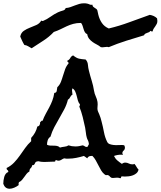

<svg xmlns="http://www.w3.org/2000/svg" viewBox="-115 -1117 990 1184"><path d="M739.3 -71.3Q736.3 -57.6 727.1 -49.3Q717.8 -41 705.1 -36.1Q692.4 -31.2 679.2 -29.8Q666 -28.3 655.3 -28.3Q650.4 -28.3 646 -28.8Q641.6 -29.3 636.7 -29.3Q631.8 -29.3 631.8 -24.4Q631.8 -19.5 627 -17.6Q622.1 -19.5 617.2 -20.5Q612.3 -21.5 607.4 -21.5Q600.6 -21.5 594.2 -20.5Q587.9 -19.5 582 -19.5Q574.2 -19.5 570.8 -21.5Q567.4 -23.4 564.9 -25.9Q562.5 -28.3 560.1 -31.2Q557.6 -34.2 552.7 -36.1Q545.9 -39.1 541.5 -37.1Q537.1 -35.2 528.3 -43Q516.6 -52.7 508.3 -66.9Q500 -81.1 492.2 -96.7Q484.4 -112.3 475.6 -127.9Q466.8 -143.6 455.1 -155.3H447.3Q429.7 -155.3 422.9 -140.6Q418 -143.6 413.1 -147.9Q408.2 -152.3 402.3 -155.3Q379.9 -148.4 355.5 -143.6Q331.1 -138.7 306.6 -138.7H293Q287.1 -138.7 280.3 -140.6Q270.5 -136.7 262.7 -131.3Q254.9 -126 245.1 -126Q239.3 -126 231.4 -129.9Q225.6 -129.9 226.1 -125Q226.6 -120.1 219.7 -120.1H210.9Q197.3 -120.1 184.1 -119.1Q170.9 -118.2 157.2 -118.2Q138.7 -118.2 119.1 -123Q114.3 -120.1 108.4 -120.1Q104.5 -118.2 102.5 -113.8Q100.6 -109.4 98.6 -106Q96.7 -102.5 93.3 -100.1Q89.8 -97.7 84 -98.6Q82 -86.9 74.2 -80.1Q66.4 -73.2 66.4 -59.6Q55.7 -53.7 48.8 -44.9Q42 -36.1 35.2 -26.4Q28.3 -16.6 21 -7.8Q13.7 1 2.9 5.9Q-2 11.7 0 24.4Q-10.7 33.2 -26.4 40Q-42 46.9 -55.7 46.9Q-84 46.9 -94.7 16.6Q-94.7 6.8 -93.3 -4.4Q-91.8 -15.6 -88.9 -25.9Q-85.9 -36.1 -80.1 -44.4Q-74.2 -52.7 -63.5 -56.6Q-63.5 -65.4 -69.3 -68.8Q-75.2 -72.3 -74.2 -81.1Q-47.9 -93.8 -28.3 -114.3Q-8.8 -134.8 7.3 -157.7Q23.4 -180.7 40 -204.1Q56.6 -227.5 77.1 -246.1V-266.6Q106.4 -297.9 115.2 -336.9Q126 -338.9 129.4 -346.7Q132.8 -354.5 132.8 -365.2Q137.7 -365.2 139.2 -369.6Q140.6 -374 147.5 -372.1Q156.2 -395.5 167 -415Q177.7 -434.6 188.5 -454.6Q199.2 -474.6 207.5 -496.1Q215.8 -517.6 219.7 -543.9Q233.4 -544.9 234.9 -557.1Q236.3 -569.3 238.3 -579.1Q252.9 -592.8 260.3 -611.3Q267.6 -629.9 273.4 -649.9Q279.3 -669.9 286.6 -689.9Q293.9 -710 307.6 -725.6V-728.5Q307.6 -733.4 303.7 -734.9Q299.8 -736.3 299.8 -741.2Q300.8 -742.2 300.8 -743.2Q312.5 -748 318.4 -759.3Q324.2 -770.5 335.9 -775.4Q356.4 -758.8 372.1 -755.4Q387.7 -752 413.1 -750Q425.8 -736.3 427.2 -717.3Q428.7 -698.2 433.6 -679.7Q441.4 -648.4 450.7 -618.7Q460 -588.9 464.8 -557.6Q467.8 -539.1 475.6 -522.5Q483.4 -505.9 486.3 -488.3Q488.3 -474.6 486.3 -457.5Q484.4 -440.4 490.2 -427.7L497.1 -412.1Q502 -401.4 505.4 -389.6Q508.8 -377.9 511.7 -366.2Q519.5 -336.9 525.9 -303.2Q532.2 -269.5 545.9 -242.2Q550.8 -232.4 561 -228.5Q571.3 -224.6 584 -223.1Q596.7 -221.7 608.9 -222.2Q621.1 -222.7 629.9 -222.7H639.6Q645.5 -222.7 651.4 -220.7Q655.3 -212.9 655.3 -207Q655.3 -195.3 647.5 -188.5Q639.6 -181.6 639.6 -172.9Q639.6 -168 643.6 -162.1Q639.6 -163.1 631.8 -163.1Q609.4 -163.1 587.9 -155.3Q595.7 -138.7 608.9 -127.4Q622.1 -116.2 636.7 -106.4Q646.5 -114.3 657.2 -114.3Q668.9 -114.3 679.2 -108.9Q689.5 -103.5 701.2 -103.5Q710 -103.5 713.9 -106.4Q721.7 -97.7 726.6 -88.4Q731.4 -79.1 739.3 -71.3ZM433.6 -227.5Q431.6 -244.1 427.2 -251.5Q422.9 -258.8 419.9 -269.5Q416 -283.2 414.6 -298.8Q413.1 -314.5 410.2 -329.1Q403.3 -362.3 395 -395.5Q386.7 -428.7 374 -460Q377.9 -465.8 377.9 -470.7V-473.6Q369.1 -483.4 365.2 -497.6Q361.3 -511.7 357.9 -525.9Q354.5 -540 349.1 -552.2Q343.8 -564.5 332 -572.3Q329.1 -566.4 329.1 -558.6Q329.1 -551.8 330.6 -545.9Q332 -540 332 -533.2Q322.3 -528.3 317.9 -518.1Q313.5 -507.8 303.7 -502Q295.9 -470.7 281.2 -442.9Q266.6 -415 250.5 -387.7Q234.4 -360.4 219.7 -332.5Q205.1 -304.7 196.3 -274.4Q183.6 -265.6 179.2 -252Q174.8 -238.3 174.8 -224.6Q183.6 -219.7 194.8 -219.2Q206.1 -218.8 216.8 -218.8Q227.5 -218.8 237.3 -216.8Q247.1 -214.8 254.9 -207Q267.6 -210.9 282.7 -212.4Q297.9 -213.9 307.6 -220.7Q327.1 -213.9 349.6 -213.9Q361.3 -213.9 372.6 -215.8Q383.8 -217.8 394.5 -220.7Q403.3 -218.8 408.2 -214.4Q413.1 -210 422.9 -210.9Q427.7 -214.8 428.7 -219.2Q429.7 -223.6 433.6 -227.5ZM855.5 -988.3Q855.5 -977.5 851.6 -969.7Q847.7 -961.9 842.8 -955.1Q837.9 -948.2 833 -940.9Q828.1 -933.6 826.2 -923.8L823.2 -922.9Q819.3 -922.9 816.9 -924.3Q814.5 -925.8 811.5 -926.8Q809.6 -920.9 803.7 -918.5Q797.9 -916 792 -914.1Q786.1 -912.1 780.8 -909.2Q775.4 -906.2 773.4 -899.4Q717.8 -882.8 663.6 -865.7Q609.4 -848.6 555.7 -826.2Q549.8 -828.1 545.9 -828.1Q538.1 -828.1 531.2 -826.7Q524.4 -825.2 516.6 -825.2Q510.7 -825.2 506.8 -826.2Q495.1 -835.9 481.4 -842.8Q467.8 -849.6 456.1 -857.9Q444.3 -866.2 435.1 -877.4Q425.8 -888.7 422.9 -906.2Q413.1 -910.2 408.2 -918.9Q403.3 -927.7 400.4 -938Q397.5 -948.2 394 -958.5Q390.6 -968.8 384.8 -975.6Q357.4 -975.6 336.4 -969.7Q315.4 -963.9 296.4 -955.1Q277.3 -946.3 258.8 -937Q240.2 -927.7 216.8 -919.9Q187.5 -888.7 151.4 -865.7Q115.2 -842.8 80.1 -819.3Q67.4 -826.2 58.1 -832Q48.8 -837.9 35.2 -839.8Q27.3 -852.5 21.5 -865.2Q15.6 -877.9 9.8 -891.6Q14.6 -915 31.7 -926.8Q48.8 -938.5 69.3 -946.3Q89.8 -954.1 109.4 -962.9Q128.9 -971.7 139.6 -990.2Q143.6 -987.3 149.4 -987.3Q174.8 -998 196.3 -1013.7Q217.8 -1029.3 242.2 -1041Q250 -1044.9 258.3 -1047.4Q266.6 -1049.8 275.4 -1052.7Q287.1 -1056.6 290 -1067.4Q305.7 -1068.4 319.3 -1073.2Q333 -1078.1 346.7 -1083.5Q360.4 -1088.9 374 -1092.8Q387.7 -1096.7 403.3 -1096.7Q409.2 -1096.7 413.6 -1096.2Q418 -1095.7 422.9 -1094.7Q431.6 -1092.8 438 -1089.4Q444.3 -1085.9 455.1 -1087.9Q455.1 -1080.1 459.5 -1075.7Q463.9 -1071.3 469.2 -1068.4Q474.6 -1065.4 479 -1062Q483.4 -1058.6 485.4 -1052.7Q487.3 -1046.9 488.3 -1039.6Q489.3 -1032.2 491.2 -1026.4Q498 -998 513.2 -975.6Q528.3 -953.1 555.7 -941.4Q621.1 -957 683.1 -980Q745.1 -1002.9 808.6 -1025.4Q821.3 -1023.4 833 -1018.1Q844.7 -1012.7 853.5 -1003.9Q855.5 -994.1 855.5 -988.3Z"/></svg>

Font: Rock Salt
Style: Regular
Weight: 400
Version: Version 1.001